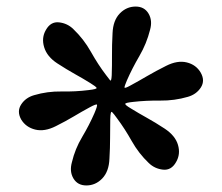

<svg xmlns="http://www.w3.org/2000/svg" viewBox="-20 -813 678 586"><path d="M379.5 -482Q403 -467.5 428.2 -453.5Q453.5 -439.5 482.5 -420.5Q515 -399 523.2 -370.8Q531.5 -342.5 517.5 -318.5Q503 -292.5 477.5 -295.2Q452 -298 434 -315.5Q403.5 -344.5 382.2 -382.2Q361 -420 337.5 -451.5Q327.5 -465.5 322.2 -470.8Q317 -476 316.5 -448.5Q316 -421 316 -391.8Q316 -362.5 314 -328.5Q312.5 -289.5 292 -268.2Q271.5 -247 243.5 -247Q217 -247 204.2 -268.2Q191.5 -289.5 199.5 -318Q209 -358.5 230.8 -395Q252.5 -431.5 268 -467Q278 -490.5 276 -493.5Q274 -496.5 253 -485Q229 -472 204.8 -457.5Q180.5 -443 150.5 -428Q116 -410.5 87.5 -417.5Q59 -424.5 44.5 -448.5Q31 -473 44.5 -494Q58 -515 84 -522.5Q124.5 -534.5 167.5 -533.8Q210.5 -533 250 -538Q277 -541 274.8 -545Q272.5 -549 255.5 -559.5Q233 -573.5 208.2 -587.2Q183.5 -601 155 -619.5Q123.5 -640 114.8 -668.8Q106 -697.5 120 -721.5Q134.5 -747.5 160 -744.8Q185.5 -742 203.5 -724.5Q235.5 -694 257.5 -654.8Q279.5 -615.5 304 -583.5Q311.5 -573.5 315.8 -568.2Q320 -563 321 -583.5Q322 -613 321.8 -644Q321.5 -675 323.5 -711.5Q325 -750.5 345.5 -771.8Q366 -793 394 -793Q420.5 -793 433.2 -771.8Q446 -750.5 438 -722Q427.5 -680 405.5 -642.2Q383.5 -604.5 367.5 -568Q360 -550.5 360 -546.2Q360 -542 378 -552Q403 -565.5 429 -580.8Q455 -596 487 -612Q521.5 -629.5 550 -622.5Q578.5 -615.5 592.5 -591.5Q606.5 -567 593 -546Q579.5 -525 553.5 -517.5Q512.5 -505.5 469.2 -506Q426 -506.5 386.5 -502Q362 -499.5 362.2 -495.8Q362.5 -492 379.5 -482Z"/></svg>

Font: Besley* Medium
Style: Italic
Weight: 500
Italic angle: -13°
Designer: Owen Earl
Foundry: indestructible type*
Version: Version 3.000; ttfautohint (v1.8.3)